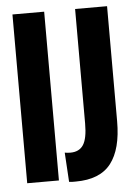

<svg xmlns="http://www.w3.org/2000/svg" viewBox="-50 -699 523 748"><g transform="rotate(-5 211.5 -325.0)"><path d="M27 0V-660H151V0ZM190 9 183 -106Q194 -104 205 -104Q240 -104 256 -129Q272 -154 272 -212V-660H397V-210Q397 -101 354 -45.5Q311 10 216 10Q210 10 203.5 10Q197 10 190 9Z"/></g></svg>

Font: Bricolage Grotesque 96pt Condensed SemiBold
Style: Regular
Weight: 600
Width: 3
Designer: Mathieu Triay
Foundry: Atelier Triay
Version: Version 1.001; ttfautohint (v1.8.4.7-5d5b);gftools[0.9.33.de